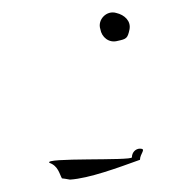

<svg xmlns="http://www.w3.org/2000/svg" viewBox="-20 -332 313 310"><path d="M60 -69C74 -64 76 -51 80 -44C81 -44 88 -43 93 -42C124 -44 170 -61 206 -74C206 -84 217 -92 206 -92C199 -92 193 -86 193 -78C193 -72 48 -78 60 -69ZM142 -285C144 -272 156 -262 170 -266C184 -269 186 -270 189 -284C192 -298 181 -308 168 -311C152 -316 137 -300 142 -285Z"/></svg>

Font: pokerface
Style: Regular
Weight: 400
Version: Version 1